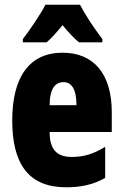

<svg xmlns="http://www.w3.org/2000/svg" viewBox="-20 -786 522 816"><path d="M320 -766H173C156 -731 104 -654 77 -620V-606H178C195 -620 218 -645 246 -679C273 -646 296 -622 316 -606H415V-620C375 -673 343 -722 320 -766ZM246 -562C105 -562 32 -459 32 -274C32 -90 101 10 261 10C325 10 379 -2 427 -30V-162C376 -131 336 -119 285 -119C221 -119 191 -151 191 -225H455V-310C455 -472 378 -562 246 -562ZM250 -437C283 -437 305 -409 305 -339H191C191 -411 216 -437 250 -437Z"/></svg>

Font: Noto Sans Arabic UI XCn Bk
Style: Regular
Weight: 900
Width: 2
Designer: Monotype Design Team, Nadine Chahine and Nizar Qandah
Foundry: Monotype Imaging Inc.
Version: Version 2.010